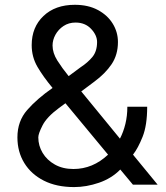

<svg xmlns="http://www.w3.org/2000/svg" viewBox="-20 -754 679 784"><path d="M282.7 9.9Q210.9 9.9 159.1 -16.3Q107.2 -42.6 79.2 -88.4Q51.1 -134.2 51.1 -193.2Q51.1 -259.2 91.1 -304.9Q131 -350.5 194.6 -394.9Q157 -440 133.2 -480.6Q109.4 -521.3 109.4 -569.6Q109.4 -643.1 157.5 -688.7Q205.6 -734.4 285.5 -734.4Q340.2 -734.4 379.6 -713.2Q419 -692.1 440.3 -657.5Q461.6 -622.9 461.6 -582.4Q461.6 -530.2 435.7 -491.8Q409.8 -453.5 365.1 -420.5L311.8 -380.7L469.8 -187.9Q484 -215.2 492 -248Q500 -280.9 500 -318.2H581Q581 -242.2 562.3 -195.5Q543.7 -148.8 523.1 -122.5L623.6 0H522.7L471.2 -61.8Q435.7 -25.6 384.2 -7.8Q332.7 9.9 282.7 9.9ZM421.2 -122.5 247.2 -332.4Q247.2 -332.4 247.2 -332.4L220.2 -312.5Q171.2 -276.3 153.8 -242.2Q136.4 -208.1 136.4 -193.2Q136.4 -159.1 154.1 -129.6Q171.9 -100.1 204.2 -82Q236.5 -63.9 279.8 -63.9Q359 -63.9 421.2 -122.5ZM260.3 -443.2 308.2 -478.7Q339.1 -498.9 357.8 -522Q376.4 -545.1 376.4 -582.4Q376.4 -610.1 352.1 -636Q327.8 -661.9 288.4 -661.9Q260.7 -661.9 239.5 -647.9Q218.4 -633.9 206.5 -612.4Q194.6 -590.9 194.6 -568.2Q194.6 -538 214.1 -506.9Q233.7 -475.9 260.3 -443.2Z"/></svg>

Font: Inter Zeller
Style: Regular
Weight: 400
Designer: Rasmus Andersson; Joe Bland
Foundry: zeller
Version: Version 3.015;git-dec3a8cb1